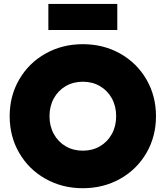

<svg xmlns="http://www.w3.org/2000/svg" viewBox="-20 -946 845 979"><path d="M29.3 -353.5Q29.3 -457 78.1 -541Q127 -625 212.2 -672.9Q297.4 -720.7 402.3 -720.7Q507.3 -720.7 592.5 -672.9Q677.7 -625 726.6 -541Q775.4 -457 775.4 -353.5Q775.4 -250 726.6 -166Q677.7 -82 592.5 -34.2Q507.3 13.7 402.3 13.7Q297.4 13.7 212.2 -34.2Q127 -82 78.1 -166Q29.3 -250 29.3 -353.5ZM572.3 -353.5Q572.3 -404.3 550.3 -444.3Q528.3 -484.4 489.7 -506.8Q451.2 -529.3 402.3 -529.3Q353.5 -529.3 314.9 -506.8Q276.4 -484.4 254.4 -444.3Q232.4 -404.3 232.4 -353.5Q232.4 -302.7 254.4 -262.7Q276.4 -222.7 314.9 -200.2Q353.5 -177.7 402.3 -177.7Q451.2 -177.7 489.7 -200.2Q528.3 -222.7 550.3 -262.7Q572.3 -302.7 572.3 -353.5ZM578.1 -793H226.6V-925.8H578.1Z"/></svg>

Font: Wanted Sans ExtraBlack
Style: Regular
Weight: 900
Designer: Original Design by Kil Hyung-jin and Kang Hanbin, Wanted Lab, Inc; Hangeul from Source Han Sans by Jang Soo-young and Ka
Foundry: Wanted Lab, Inc.
Version: Version 1.001